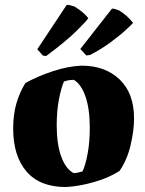

<svg xmlns="http://www.w3.org/2000/svg" viewBox="-20 -740 584 772"><path d="M245 12Q140 12 86.5 -50.5Q33 -113 33 -223Q33 -280 46 -324.5Q59 -369 82 -406Q132 -434 193.5 -454Q255 -474 308 -476Q403 -476 461 -420.5Q519 -365 519 -264Q519 -217 505.5 -158Q492 -99 461 -53Q420 -26 360 -8.5Q300 9 245 12ZM276 -44Q285 -44 295.5 -46.5Q306 -49 312 -51Q324 -77 332.5 -123Q341 -169 341 -226Q341 -301 324 -351Q307 -401 277 -419Q255 -419 237 -412Q226 -387 217 -340.5Q208 -294 208 -236Q208 -161 226 -111Q244 -61 276 -44ZM166 -515Q162 -515 158.5 -515.5Q155 -516 152 -517L130 -542L248 -720Q253 -721 261.5 -719Q270 -717 279 -714Q297 -703 310.5 -692Q324 -681 335 -667Q332 -660 289.5 -617.5Q247 -575 166 -515ZM327 -517 303 -543 430 -705Q435 -706 443 -703.5Q451 -701 459 -698Q493 -677 515 -648Q512 -644 488 -621.5Q464 -599 425.5 -570.5Q387 -542 342 -519Z"/></svg>

Font: Labrada ExtraBold
Style: Regular
Weight: 800
Designer: Mercedes Jáuregui
Foundry: Omnibus-Type Team
Version: Version 1.000; ttfautohint (v1.8.4.7-5d5b)